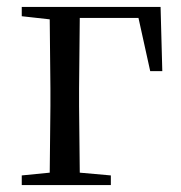

<svg xmlns="http://www.w3.org/2000/svg" viewBox="-20 -536 525 556"><path d="M43 -489 124 -480 126 -280V-229L124 -36L43 -28V0H301V-28L211 -36L209 -229V-280L211 -484H381L415 -330H450L445 -516H43Z"/></svg>

Font: Harano Aji Mincho KR
Style: Regular
Weight: 400
Foundry: Masamichi Hosoda
Version: HaranoAjiMinchoKR-Regular version 20230610;ttx 4.39.4